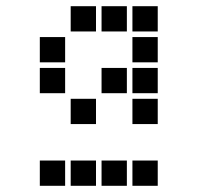

<svg xmlns="http://www.w3.org/2000/svg" viewBox="-20 -711 640 622"><path d="M210 -691Q209 -691 209 -691Q209 -691 209 -690V-610Q209 -609 209 -609Q209 -609 210 -609H290Q291 -609 291 -609Q291 -609 291 -610V-690Q291 -691 291 -691Q291 -691 290 -691ZM310 -691Q309 -691 309 -691Q309 -691 309 -690V-610Q309 -609 309 -609Q309 -609 310 -609H390Q391 -609 391 -609Q391 -609 391 -610V-690Q391 -691 391 -691Q391 -691 390 -691ZM410 -691Q409 -691 409 -691Q409 -691 409 -690V-610Q409 -609 409 -609Q409 -609 410 -609H490Q491 -609 491 -609Q491 -609 491 -610V-690Q491 -691 491 -691Q491 -691 490 -691ZM110 -591Q109 -591 109 -591Q109 -591 109 -590V-510Q109 -509 109 -509Q109 -509 110 -509H190Q191 -509 191 -509Q191 -509 191 -510V-590Q191 -591 191 -591Q191 -591 190 -591ZM410 -591Q409 -591 409 -591Q409 -591 409 -590V-510Q409 -509 409 -509Q409 -509 410 -509H490Q491 -509 491 -509Q491 -509 491 -510V-590Q491 -591 491 -591Q491 -591 490 -591ZM110 -491Q109 -491 109 -491Q109 -491 109 -490V-410Q109 -409 109 -409Q109 -409 110 -409H190Q191 -409 191 -409Q191 -409 191 -410V-490Q191 -491 191 -491Q191 -491 190 -491ZM310 -491Q309 -491 309 -491Q309 -491 309 -490V-410Q309 -409 309 -409Q309 -409 310 -409H390Q391 -409 391 -409Q391 -409 391 -410V-490Q391 -491 391 -491Q391 -491 390 -491ZM410 -491Q409 -491 409 -491Q409 -491 409 -490V-410Q409 -409 409 -409Q409 -409 410 -409H490Q491 -409 491 -409Q491 -409 491 -410V-490Q491 -491 491 -491Q491 -491 490 -491ZM210 -391Q209 -391 209 -391Q209 -391 209 -390V-310Q209 -309 209 -309Q209 -309 210 -309H290Q291 -309 291 -309Q291 -309 291 -310V-390Q291 -391 291 -391Q291 -391 290 -391ZM410 -391Q409 -391 409 -391Q409 -391 409 -390V-310Q409 -309 409 -309Q409 -309 410 -309H490Q491 -309 491 -309Q491 -309 491 -310V-390Q491 -391 491 -391Q491 -391 490 -391ZM110 -191Q109 -191 109 -191Q109 -191 109 -190V-110Q109 -109 109 -109Q109 -109 110 -109H190Q191 -109 191 -109Q191 -109 191 -110V-190Q191 -191 191 -191Q191 -191 190 -191ZM210 -191Q209 -191 209 -191Q209 -191 209 -190V-110Q209 -109 209 -109Q209 -109 210 -109H290Q291 -109 291 -109Q291 -109 291 -110V-190Q291 -191 291 -191Q291 -191 290 -191ZM310 -191Q309 -191 309 -191Q309 -191 309 -190V-110Q309 -109 309 -109Q309 -109 310 -109H390Q391 -109 391 -109Q391 -109 391 -110V-190Q391 -191 391 -191Q391 -191 390 -191ZM410 -191Q409 -191 409 -191Q409 -191 409 -190V-110Q409 -109 409 -109Q409 -109 410 -109H490Q491 -109 491 -109Q491 -109 491 -110V-190Q491 -191 491 -191Q491 -191 490 -191Z"/></svg>

Font: Doto Black ExtraBold
Style: Regular
Weight: 800
Monospace: yes
Version: Version 1.000